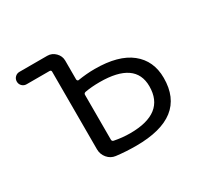

<svg xmlns="http://www.w3.org/2000/svg" viewBox="-117 -670 869 831"><g transform="rotate(-30 317.0 -255.0)"><path d="M262 -292V-68Q262 -60 270 -58Q310 -50 349 -50Q522 -50 522 -185Q522 -308 344 -308Q304 -308 271 -302Q262 -300 262 -292ZM66 -458Q53 -458 44 -467Q35 -476 35 -489Q35 -502 44 -511Q53 -520 66 -520H205Q228 -520 245 -503Q262 -486 262 -463V-369Q262 -366 264.5 -363Q267 -360 270 -361Q314 -368 354 -368Q472 -368 533 -319.5Q594 -271 594 -185Q594 10 344 10Q293 10 245 4Q221 1 205 -18Q189 -37 189 -62V-450Q189 -458 180 -458Z"/></g></svg>

Font: Rounded Mplus 1c
Style: Regular
Weight: 400
Version: Version 1.059.20150529